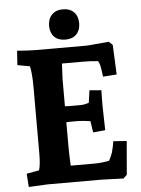

<svg xmlns="http://www.w3.org/2000/svg" viewBox="-60 -952 736 1004"><g transform="rotate(-5 308.0 -450.0)"><path d="M46 -635 51 -710Q115 -705 151 -705H419L533 -715L552 -697L559 -541L487 -536Q481 -584 478 -595Q475 -608 468 -619Q428 -623 389 -623H279Q275 -551 275 -542V-399Q285 -398 301 -398H357Q366 -398 377 -400Q388 -402 394 -404L401 -407L410 -471L472 -466Q471 -403 471 -383L474 -256L410 -250L401 -310Q357 -316 337 -316H306Q282 -316 275 -315V-193Q275 -147 278 -87H403Q440 -87 480 -95Q493 -119 499 -138Q508 -172 511 -195L581 -190L566 -14L547 4Q453 0 433 0H151L50 5L45 -65L111 -77Q120 -107 120 -163V-512Q120 -585 111 -623ZM387 -825Q387 -789 366.5 -767.5Q346 -746 308 -746Q270 -746 249.5 -767.5Q229 -789 229 -825Q229 -861 250 -883Q271 -905 308 -905Q345 -905 366 -883.5Q387 -862 387 -825Z"/></g></svg>

Font: Andada
Style: Bold
Weight: 700
Designer: Carolina Giovagnoli
Foundry: Carolina Giovagnoli
Version: Version 1.003